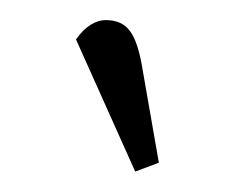

<svg xmlns="http://www.w3.org/2000/svg" viewBox="-20 -663 228 190"><path d="M55.2 -624Q68.8 -643.1 85 -643.1Q100.6 -643.1 108.6 -632.3Q116.7 -621.6 121.1 -594.2L137.2 -502L113.8 -493.2Z"/></svg>

Font: Dihjauti
Style: Italic
Weight: 400
Italic angle: -9°
Designer: T. Christopher White
Version: Version 3.0.0